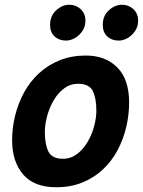

<svg xmlns="http://www.w3.org/2000/svg" viewBox="-20 -774 602 809"><path d="M217 15Q123 15 77 -39.5Q31 -94 31 -183Q31 -236 44 -288Q57 -340 82 -385.5Q107 -431 144.5 -465.5Q182 -500 231.5 -520Q281 -540 342 -540Q424 -540 474 -490Q524 -440 524 -342Q524 -289 511.5 -237Q499 -185 474.5 -139.5Q450 -94 413 -59.5Q376 -25 327 -5Q278 15 217 15ZM245 -105Q278 -105 304 -124.5Q330 -144 348.5 -175Q367 -206 376.5 -241.5Q386 -277 386 -308Q386 -360 371 -390.5Q356 -421 309 -421Q276 -421 250 -401.5Q224 -382 206 -351Q188 -320 178.5 -284.5Q169 -249 169 -218Q169 -166 184 -135.5Q199 -105 245 -105ZM258 -603Q229 -603 210 -620.5Q191 -638 191 -669Q191 -707 216.5 -730.5Q242 -754 272 -754Q300 -754 320 -735.5Q340 -717 340 -687Q340 -662 327 -643Q314 -624 295.5 -613.5Q277 -603 258 -603ZM480 -603Q451 -603 432 -620.5Q413 -638 413 -669Q413 -707 438.5 -730.5Q464 -754 494 -754Q522 -754 542 -735.5Q562 -717 562 -687Q562 -662 549 -643Q536 -624 517.5 -613.5Q499 -603 480 -603Z"/></svg>

Font: Ubuntu Sans Mono
Style: Bold Italic
Weight: 700
Italic angle: -13.5°
Monospace: yes
Designer: Dalton Maag Ltd
Foundry: Dalton Maag Ltd
Version: Version 1.006